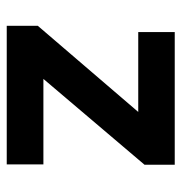

<svg xmlns="http://www.w3.org/2000/svg" viewBox="-4 -548 551 584"><g transform="rotate(90 272.0 -255.5)"><path d="M58 0V-94.5L320 -400H77V-511H480.5V-419L219.5 -111.5H479.5V0Z"/></g></svg>

Font: Undotted
Style: Bold
Weight: 700
Designer: Delve Withrington, Dave Bailey, Thomas Jockin
Foundry: Delve Fonts LLC
Version: Version 4.000